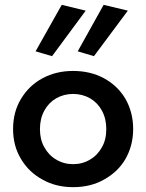

<svg xmlns="http://www.w3.org/2000/svg" viewBox="-20 -763 604 793"><path d="M127 -551 195 -531 334 -719 235 -743ZM301 -551 368 -531 508 -719 408 -743ZM34 -230Q34 -160 67 -106Q99 -52 156 -21Q211 10 282 10Q354 10 409 -21Q467 -53 498 -106Q530 -162 530 -230Q530 -299 498 -355Q466 -409 409 -440Q353 -470 282 -470Q212 -470 156 -440Q100 -410 67 -355Q34 -301 34 -230ZM145 -230Q145 -273 163 -306Q181 -339 212 -357Q244 -375 282 -375Q320 -375 352 -357Q383 -339 401 -306Q419 -273 419 -230Q419 -186 401 -155Q383 -122 352 -104Q321 -85 282 -85Q243 -85 212 -104Q181 -122 163 -155Q145 -186 145 -230Z"/></svg>

Font: NM-font
Style: Medium
Weight: 500
Designer: ""
Foundry: ""
Version: ""